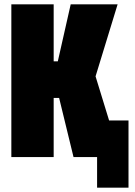

<svg xmlns="http://www.w3.org/2000/svg" viewBox="-20 -720 619 880"><path d="M32 0V-700H226V-439H245L304 -700H519L418 -370L480 -168H569V140H425V0H317L251 -271H226V0Z"/></svg>

Font: Tektur Condensed ExtraBold
Style: Regular
Weight: 800
Width: 3
Designer: Adam Jagosz
Foundry: Adam Jagosz
Version: Version 1.005;gftools[0.9.30]